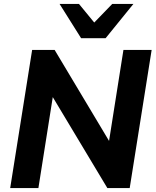

<svg xmlns="http://www.w3.org/2000/svg" viewBox="-20 -960 794 980"><path d="M32 0 144 -705H259L558 -205H531L610 -705H754L642 0H528L228 -500H255L176 0ZM394 -765 284 -940H383L461 -845L553 -940H661L519 -765Z"/></svg>

Font: Nunito Sans 12pt ExtraBold
Style: Italic
Weight: 800
Italic angle: -9°
Designer: Vernon Adams
Foundry: Vernon Adams
Version: Version 3.101;gftools[0.9.27]